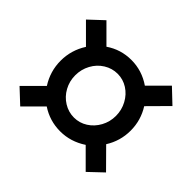

<svg xmlns="http://www.w3.org/2000/svg" viewBox="-153 -825 1014 1014"><g transform="rotate(-45 354.0 -318.0)"><path d="M575 -174 676 -73 602 5 496 -100Q431 -59 354 -59Q277 -59 212 -100L106 5L32 -73L133 -174Q88 -242 88 -320Q88 -398 131 -463L32 -562L106 -641L208 -539Q275 -582 354 -582Q433 -582 500 -539L602 -641L676 -562L577 -463Q621 -399 621 -320Q621 -241 575 -174ZM518 -320Q518 -361 496 -396.5Q474 -432 436 -452.5Q398 -473 354 -473Q310 -473 272.5 -452.5Q235 -432 213 -396.5Q191 -361 191 -320Q191 -279 213 -244.5Q235 -210 272.5 -189.5Q310 -169 354 -169Q398 -169 436 -189.5Q474 -210 496 -244.5Q518 -279 518 -320Z"/></g></svg>

Font: Montserrat Medium
Style: Regular
Weight: 500
Designer: Julieta Ulanovsky
Foundry: Julieta Ulanovsky
Version: Version 6.001